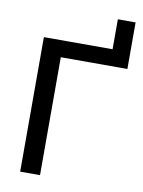

<svg xmlns="http://www.w3.org/2000/svg" viewBox="-94 -926 738 991"><g transform="rotate(10 275.0 -431.0)"><path d="M82 0V-705H442V-862H535V-618H186V0Z"/></g></svg>

Font: Nunito Sans SemiBold
Style: Regular
Weight: 600
Designer: Vernon Adams
Foundry: Vernon Adams
Version: Version 3.101; ttfautohint (v1.8.4.7-5d5b);gftools[0.9.27]